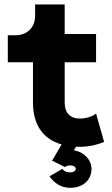

<svg xmlns="http://www.w3.org/2000/svg" viewBox="-20 -665 517 887"><path d="M208.5 149.4C229.5 179.2 260.3 202.6 303.2 202.6C368.7 202.6 402.8 162.6 402.8 115.2C402.8 73.2 368.2 37.1 321.3 29.3L331.5 12.7C336.9 12.7 342.8 13.2 348.6 13.2C397 13.2 435.1 1.5 460.9 -9.3L423.8 -140.6C409.2 -127.4 376.5 -117.2 350.1 -117.2C304.2 -117.2 278.8 -143.1 278.8 -191.9V-377.4H423.8V-507.8H278.8V-644.5H142.1V-591.3C142.1 -537.6 105 -502 51.3 -502H16.1V-377.4H132.3V-191.9C132.3 -94.7 173.8 -23.4 264.6 2.4L224.6 70.8C223.1 72.8 221.7 74.7 220.2 76.7H221.2L220.7 77.1L280.3 106.9C285.6 101.6 294.9 99.1 303.2 99.1C319.8 99.1 330.1 106.4 330.1 115.2C330.1 124 319.8 131.3 303.2 131.3C294.9 131.3 277.8 129.4 268.1 115.2Z"/></svg>

Font: Giphurs ExtraBold
Style: Regular
Weight: 800
Version: Version 1.000